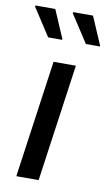

<svg xmlns="http://www.w3.org/2000/svg" viewBox="-111 -778 472 822"><g transform="rotate(10 125.5 -367.0)"><path d="M0 0ZM21 0 93 -510H190L118 0ZM113 -609H52L-26 -729L-25 -734H61L113 -613ZM277 -609H216L138 -729L139 -734H225L277 -613Z"/></g></svg>

Font: Assailand Medium
Style: Italic
Weight: 500
Italic angle: -8°
Designer: Hector Gatti with collaboration of the Omnibus-Type team
Foundry: Omnibus-Type
Version: Version 0.072;October 19, 2019;FontCreator 12.0.0.2547 64-bi